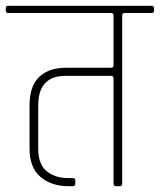

<svg xmlns="http://www.w3.org/2000/svg" viewBox="-30 -643 552 663"><path d="M102 -279V-130Q102 -75 131.5 -51.5Q161 -28 206 -28H221Q230 -28 230 -20V-8Q230 0 221 0H207Q148 0 110 -32Q72 -64 72 -130V-279Q72 -346 105.5 -377.5Q139 -409 197 -409H353Q362 -409 362 -417V-590Q362 -598 353 -598H-1Q-10 -598 -10 -606V-615Q-10 -623 -1 -623H493Q502 -623 502 -615V-606Q502 -598 493 -598H401Q392 -598 392 -590V-9Q392 0 384 0H370Q362 0 362 -9V-373Q362 -381 353 -381H196Q102 -381 102 -279Z"/></svg>

Font: Rajdhani Light
Style: Regular
Weight: 300
Designer: Satya Rajpurohit, Jyotish Sonowal
Foundry: Indian Type Foundry
Version: Version 1.201;PS 1.0;hotconv 1.0.78;makeotf.lib2.5.61930; tt